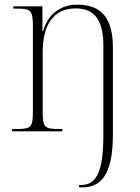

<svg xmlns="http://www.w3.org/2000/svg" viewBox="-20 -563 598 823"><path d="M319 240H332C409 240 464 193 464 12V-358C464 -484 416 -543 311 -543C241 -543 187 -505 164 -429H162V-536H37V-526H54C112 -526 121 -518 121 -450V-87C121 -17 114 -10 49 -10H32V0H247V-10H235C170 -10 163 -17 163 -87V-338C163 -450 204 -527 305 -527C392 -527 423 -467 423 -368V19C423 183 388 230 327 230H319Z"/></svg>

Font: Noto Serif Display SemiCondensed ExtraLight
Style: Regular
Weight: 200
Width: 4
Designer: Monotype Design Team
Foundry: Monotype Imaging Inc.
Version: Version 2.009